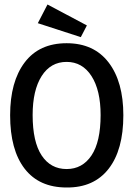

<svg xmlns="http://www.w3.org/2000/svg" viewBox="-20 -822 590 853"><path d="M276 11Q154 11 89.5 -72.5Q25 -156 25 -310Q25 -459 89.5 -544.5Q154 -630 276 -630Q397 -630 462.5 -544.5Q528 -459 528 -310Q528 -156 462.5 -72Q397 12 276 11ZM276 -71Q346 -71 386.5 -131.5Q427 -192 427 -311Q427 -421 386.5 -484Q346 -547 276 -547Q205 -547 165 -484Q125 -421 125 -311Q125 -192 165 -131.5Q205 -71 276 -71ZM339 -657 148 -719 191 -802 366 -709Z"/></svg>

Font: Inconsolata SemiExpanded SemiBold
Style: Regular
Weight: 600
Width: 6
Monospace: yes
Designer: Raph Levien, Cyreal, Brenton Simpson
Foundry: Raph Levien, Cyreal, Google
Version: Version 3.001; ttfautohint (v1.8.2.53-6de2)